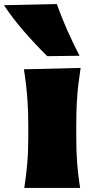

<svg xmlns="http://www.w3.org/2000/svg" viewBox="-84 -929 453 949"><path d="M36.1 0Q45.4 -61 50.5 -119.1Q55.7 -177.2 55.7 -250.5V-308.6Q55.7 -371.1 52.7 -418.5Q49.8 -465.8 45.2 -505.9Q40.5 -545.9 34.2 -586.4L314.5 -593.3Q308.1 -551.8 303.2 -510.7Q298.3 -469.7 295.7 -421.4Q293 -373 293 -308.6V-250.5Q293 -177.2 297.6 -119.1Q302.2 -61 312 0ZM149.4 -651.4Q88.9 -711.4 33.9 -774.7Q-21 -837.9 -64.5 -903.3L196.8 -909.2Q219.7 -844.7 247.8 -781.2Q275.9 -717.8 309.1 -653.3Z"/></svg>

Font: Pinar-DS1-FD Black
Style: Regular
Weight: 900
Designer: Amin Abedi
Version: Version 2.000